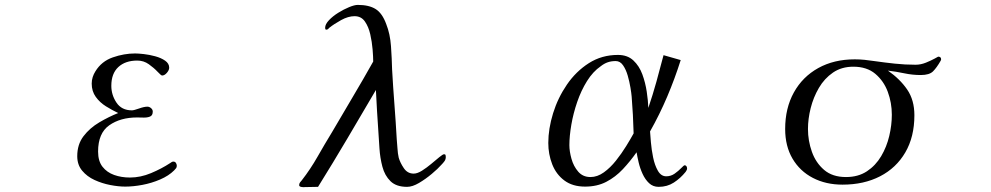

<svg xmlns="http://www.w3.org/2000/svg" viewBox="-20 -760 4040 783"><path d="M701 -84Q701 -78 698 -74Q695 -70 690 -65Q668 -43 633 -28Q598 -13 560.5 -6Q523 1 491 1Q463 1 429.5 -5.5Q396 -12 365.5 -26Q335 -40 315 -64Q295 -88 295 -123Q295 -171 320.5 -204.5Q346 -238 385 -261Q424 -284 462 -299Q437 -311 412 -326.5Q387 -342 370.5 -365Q354 -388 354 -419Q354 -433 358 -445.5Q362 -458 369 -469Q394 -510 440 -526Q486 -542 531 -542Q544 -542 566.5 -539.5Q589 -537 613 -530.5Q637 -524 653.5 -512.5Q670 -501 670 -484Q670 -474 660.5 -463Q651 -452 641 -452Q637 -452 622.5 -467.5Q608 -483 587 -498Q566 -513 540 -513Q491 -513 462.5 -486.5Q434 -460 434 -410Q434 -373 455 -341.5Q476 -310 518 -310Q526 -310 547 -317.5Q568 -325 581 -325Q589 -325 596 -319Q603 -313 603 -305Q603 -289 591.5 -284.5Q580 -280 565 -280.5Q550 -281 539 -281Q471 -281 425.5 -249Q380 -217 380 -142Q380 -103 398 -80Q416 -57 445.5 -46.5Q475 -36 510 -36Q553 -36 596 -54Q639 -72 674 -95Q677 -97 680 -99Q683 -101 687 -101Q694 -101 697.5 -95.5Q701 -90 701 -84Z M1798 -120Q1798 -110 1792.5 -102.5Q1787 -95 1780 -88Q1766 -72 1741 -51Q1716 -30 1689 -14Q1662 2 1640 2Q1596 2 1572.5 -21Q1549 -44 1539.5 -80Q1530 -116 1527.5 -154.5Q1525 -193 1523 -224Q1520 -266 1517.5 -308.5Q1515 -351 1513 -393Q1455 -294 1396.5 -195Q1338 -96 1277 2L1223 3Q1219 4 1209.5 2.5Q1200 1 1200 -5Q1200 -11 1203.5 -16Q1207 -21 1211 -25Q1246 -70 1275 -121Q1304 -172 1334 -221Q1376 -293 1418.5 -364.5Q1461 -436 1502 -509Q1502 -528 1499.5 -558.5Q1497 -589 1490 -620Q1483 -651 1468 -672.5Q1453 -694 1426 -694Q1400 -694 1371 -678Q1342 -662 1322 -646Q1317 -639 1311 -639Q1307 -639 1306.5 -642Q1306 -645 1306 -647Q1306 -661 1321.5 -677.5Q1337 -694 1359.5 -708Q1382 -722 1404 -731Q1426 -740 1439 -740Q1485 -740 1512 -723Q1539 -706 1555 -662Q1571 -622 1574.5 -571.5Q1578 -521 1579 -477Q1583 -406 1588.5 -334.5Q1594 -263 1598 -192Q1600 -173 1601 -154Q1602 -135 1606 -117Q1612 -96 1627 -74Q1642 -52 1667 -52Q1682 -52 1701 -64Q1720 -76 1738.5 -91.5Q1757 -107 1771.5 -119Q1786 -131 1791 -131Q1796 -131 1797 -127.5Q1798 -124 1798 -120Z M2564 -216Q2563 -254 2561 -291.5Q2559 -329 2556 -366Q2555 -379 2551 -403Q2547 -427 2540 -451.5Q2533 -476 2521 -493.5Q2509 -511 2491 -511Q2473 -511 2458.5 -506Q2444 -501 2430 -490Q2398 -468 2374 -429.5Q2350 -391 2334 -344.5Q2318 -298 2310 -251.5Q2302 -205 2302 -168Q2302 -143 2310.5 -112.5Q2319 -82 2338 -60Q2357 -38 2388 -38Q2416 -38 2442.5 -57Q2469 -76 2492 -105Q2515 -134 2533.5 -164Q2552 -194 2564 -216ZM2782 -73Q2782 -67 2776 -59Q2755 -33 2728 -15.5Q2701 2 2666 2Q2643 2 2627 -13Q2611 -28 2600.5 -51Q2590 -74 2584.5 -97.5Q2579 -121 2576 -139Q2550 -102 2520 -70Q2490 -38 2452.5 -18.5Q2415 1 2366 1Q2315 1 2281.5 -24Q2248 -49 2232 -90Q2216 -131 2216 -177Q2216 -235 2235.5 -298Q2255 -361 2292 -415Q2329 -469 2381.5 -502.5Q2434 -536 2500 -536Q2539 -536 2563 -513.5Q2587 -491 2599.5 -457Q2612 -423 2617.5 -386Q2623 -349 2624 -320Q2642 -373 2657 -427Q2672 -481 2686 -535L2756 -515Q2732 -439 2701 -366Q2670 -293 2631 -224Q2632 -209 2634.5 -179.5Q2637 -150 2643.5 -118Q2650 -86 2663 -63.5Q2676 -41 2697 -41Q2716 -41 2731.5 -52Q2747 -63 2758 -74.5Q2769 -86 2772 -86Q2777 -86 2779.5 -82Q2782 -78 2782 -73Z M3617 -292Q3617 -341 3600.5 -385.5Q3584 -430 3549.5 -459Q3515 -488 3460 -488Q3412 -488 3377 -464Q3342 -440 3319.5 -401.5Q3297 -363 3286 -319Q3275 -275 3275 -234Q3275 -186 3291 -141Q3307 -96 3341 -67Q3375 -38 3430 -38Q3480 -38 3515.5 -61.5Q3551 -85 3573.5 -123Q3596 -161 3606.5 -205.5Q3617 -250 3617 -292ZM3818 -518Q3818 -516 3816 -512Q3800 -484 3785 -469Q3770 -454 3735 -454Q3701 -454 3668 -461Q3635 -468 3601 -472Q3650 -438 3679.5 -395Q3709 -352 3709 -290Q3709 -202 3672 -138.5Q3635 -75 3569 -41Q3503 -7 3416 -7Q3348 -7 3295 -34.5Q3242 -62 3212 -113Q3182 -164 3182 -234Q3182 -319 3217.5 -383Q3253 -447 3317 -482.5Q3381 -518 3466 -518Q3486 -518 3506 -516Q3526 -514 3545 -511Q3587 -505 3629 -500.5Q3671 -496 3714 -496Q3735 -496 3756 -504.5Q3777 -513 3791.5 -521Q3806 -529 3806 -529Q3818 -529 3818 -518Z"/></svg>

Font: Kaisei HarunoUmi
Style: Regular
Weight: 400
Designer: Font-Kai, 金井和夫
Foundry: KAZUO KANAI
Version: Version 5.003